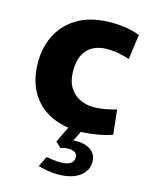

<svg xmlns="http://www.w3.org/2000/svg" viewBox="-116 -606 721 918"><g transform="rotate(15 245.0 -147.0)"><path d="M305 12Q223 12 161 -19.5Q99 -51 64.5 -111Q30 -171 30 -258Q30 -336 63.5 -398Q97 -460 162 -495.5Q227 -531 323 -531Q354 -531 392 -525.5Q430 -520 462 -507L445 -384Q425 -391 394.5 -397Q364 -403 332 -403Q294 -403 264.5 -387.5Q235 -372 219 -341Q203 -310 203 -262Q203 -211 222.5 -179.5Q242 -148 273.5 -133Q305 -118 340 -118Q372 -118 402 -124Q432 -130 454 -136L467 -15Q439 -4 393 4Q347 12 305 12ZM260 237Q236 237 211 233Q186 229 162 222L187 171Q205 174 223 176Q241 178 256 178Q290 178 306 167.5Q322 157 322 138Q322 119 309.5 112Q297 105 278 105Q259 105 240 112L213 87L255 0H320L290 61Q323 58 349 66Q375 74 390 91.5Q405 109 405 135Q405 182 366 209.5Q327 237 260 237Z"/></g></svg>

Font: Murecho Thin
Style: Bold
Weight: 700
Version: Version 1.010